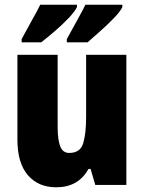

<svg xmlns="http://www.w3.org/2000/svg" viewBox="-20 -837 611 816"><path d="M517 -604V-51H385L365 -119H356Q313 -41 219 -41Q143 -41 98.5 -92.5Q54 -144 54 -244V-604H225V-299Q225 -243 236 -215Q247 -187 274 -187Q321 -187 333.5 -228Q346 -269 346 -340V-604ZM500 -807Q491 -788 464.5 -760.5Q438 -733 406.5 -705Q375 -677 352 -657H264V-671Q289 -717 310.5 -755.5Q332 -794 343 -817H500ZM307 -807Q298 -788 272 -760.5Q246 -733 214 -705.5Q182 -678 155 -657H72V-671Q97 -718 118.5 -756Q140 -794 151 -817H307Z"/></svg>

Font: Noto Sans Tamil UI Condensed Black
Style: Regular
Weight: 900
Width: 3
Designer: Jelle Bosma - Monotype Design Team
Foundry: Monotype Imaging Inc.
Version: Version 2.004; ttfautohint (v1.8.4.7-5d5b)